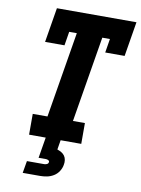

<svg xmlns="http://www.w3.org/2000/svg" viewBox="-102 -803 803 1091"><g transform="rotate(10 300.0 -257.5)"><path d="M105 0V-120H190L272 -615H228L215 -535H103L136 -735H595L562 -535H450L463 -615H419L337 -120H406V0ZM107 220 119 150H219Q226 150 234 146.5Q242 143 243 135Q245 128 238 124Q231 120 224 120H181L201 0H287L278 55Q290 59 301.5 65.5Q313 72 320.5 82.5Q328 93 330 107Q332 121 329 135Q326 154 314.5 172Q303 190 285 201Q267 212 247 216Q227 220 207 220Z"/></g></svg>

Font: Iosevka Slab HvExObl
Style: Regular
Weight: 900
Width: 7
Italic angle: -9°
Monospace: yes
Designer: Belleve Invis
Foundry: Belleve Invis
Version: Version 11.1.1; ttfautohint (v1.8.3)